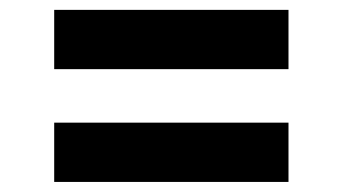

<svg xmlns="http://www.w3.org/2000/svg" viewBox="-20 -477 693 389"><path d="M89.8 -457H564.5V-336.9H89.8ZM89.8 -228.5H564.5V-108.4H89.8Z"/></svg>

Font: Pretendard Std
Style: Bold
Weight: 700
Designer: Base glyphs from Inter by Rasmus Andersson; Hangeul glyphs from Noto Sans CJK(Source Han Sans) by Jang Soo-young and Kan
Foundry: Kil Hyung-jin
Version: Version 1.309